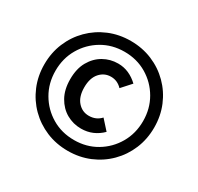

<svg xmlns="http://www.w3.org/2000/svg" viewBox="-151 -882 1111 1075"><g transform="rotate(30 405.0 -345.0)"><path d="M405 10Q330 10 265.5 -17Q201 -44 152.5 -92.5Q104 -141 77 -205.5Q50 -270 50 -345Q50 -420 77 -484.5Q104 -549 152.5 -597.5Q201 -646 265.5 -673Q330 -700 405 -700Q480 -700 544.5 -673Q609 -646 657.5 -597.5Q706 -549 733 -484.5Q760 -420 760 -345Q760 -270 733 -205.5Q706 -141 657.5 -92.5Q609 -44 544.5 -17Q480 10 405 10ZM405 -60Q485 -60 549 -98Q613 -136 650.5 -200.5Q688 -265 688 -345Q688 -425 650.5 -489.5Q613 -554 549 -592Q485 -630 405 -630Q325 -630 261 -592Q197 -554 159.5 -489.5Q122 -425 122 -345Q122 -265 159.5 -200.5Q197 -136 261 -98Q325 -60 405 -60ZM217 -345Q217 -413 243.5 -459.5Q270 -506 313 -530.5Q356 -555 407 -555Q444 -555 476.5 -540.5Q509 -526 536 -500L481 -439Q451 -471 409 -471Q366 -471 337 -438Q308 -405 308 -345Q308 -285 337 -252Q366 -219 409 -219Q456 -219 486 -252L541 -191Q514 -164 480.5 -149.5Q447 -135 407 -135Q356 -135 313 -159.5Q270 -184 243.5 -231Q217 -278 217 -345Z"/></g></svg>

Font: Radio Canada Medium
Style: Regular
Weight: 500
Designer: Charles Daoud, Etienne Aubert Bonn, Alexandre Saumier Demers, Jacques Le Bailly
Foundry: Radio-Canada
Version: Version 2.104; ttfautohint (v1.8.4.7-5d5b);gftools[0.9.28.de